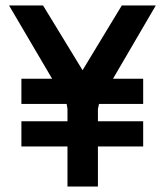

<svg xmlns="http://www.w3.org/2000/svg" viewBox="-20 -680 600 700"><path d="M58 -301V-393H170L13 -660H137L281 -424L424 -660H548L392 -393H502V-301H341L337 -283V-238H502V-146H337V0H226V-146H58V-238H226V-283L223 -301Z"/></svg>

Font: TitilliumWeb-SemiBold
Style: SemiBold
Weight: 600
Version: Version 1.001;PS 57.000;hotconv 1.0.70;makeotf.lib2.5.55311